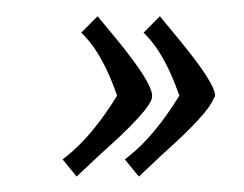

<svg xmlns="http://www.w3.org/2000/svg" viewBox="-20 -289 306 241"><path d="M136.7 -88.9 141.6 -92.8Q173.8 -118.2 205.1 -168.9Q187.5 -219.7 164.1 -244.1L160.2 -248L180.7 -268.6L204.1 -240.2Q250 -184.6 250 -168.9Q250 -168 248 -165Q241.2 -146.5 185.5 -96.7L154.3 -67.4ZM58.6 -88.9 63.5 -92.8Q95.7 -118.2 127 -168.9Q109.4 -219.7 85.9 -244.1L82 -248L102.5 -268.6L126 -240.2Q170.9 -185.5 170.9 -168.9V-167Q168.9 -151.4 107.4 -96.7L76.2 -67.4Z"/></svg>

Font: Kleymisska
Style: Regular
Weight: 500
Italic angle: -8°
Designer: gluk
Foundry: gluk
Version: Version 0.298